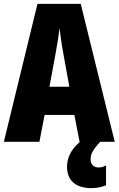

<svg xmlns="http://www.w3.org/2000/svg" viewBox="-20 -734 614 994"><path d="M392 0H394C343 43 327 89 327 129C327 198 369 240 454 240C487 240 513 232 529 225V122C519 128 508 133 490 133C464 133 449 115 449 93C449 65 458 44 499 0H574L398 -714H174L0 0H184L211 -139H365ZM310 -445 339 -285H236L266 -447C276 -500 284 -551 288 -589C293 -549 300 -498 310 -445Z"/></svg>

Font: Noto Sans Ethiopic ExtraCondensed Black
Style: Regular
Weight: 900
Width: 2
Designer: Monotype Design Team
Foundry: Monotype Imaging Inc.
Version: Version 2.102